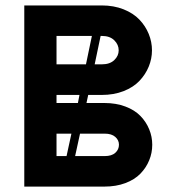

<svg xmlns="http://www.w3.org/2000/svg" viewBox="-20 -690 648 710"><path d="M69.8 0V-669.9H356Q400.9 -669.9 437 -655.5Q473.1 -641.1 495.6 -617.4Q518.1 -593.8 530 -564.5Q542 -535.2 542 -503.9Q542 -472.7 530 -443.6Q518.1 -414.6 495.6 -390.9Q473.1 -367.2 437 -353Q400.9 -338.9 356 -338.9H306.2L299.8 -309.1H366.2Q409.2 -309.1 443.6 -296.1Q478 -283.2 499.3 -261.2Q520.5 -239.3 531.7 -211.9Q543 -184.6 543 -154.8Q543 -124.5 531.7 -97.2Q520.5 -69.8 499.3 -47.9Q478 -25.9 443.6 -12.9Q409.2 0 366.2 0ZM189 -112.8H226.1L244.1 -195.8H189ZM189 -309.1H268.1L273.9 -338.9H189ZM189 -452.1H297.9L319.8 -557.1H189ZM257.8 -112.8H367.2Q393.1 -112.8 406.5 -125Q419.9 -137.2 419.9 -154.8Q419.9 -171.9 406.2 -183.8Q392.6 -195.8 367.2 -195.8H275.9ZM330.1 -452.1H356.9Q386.2 -452.1 402.6 -467.8Q418.9 -483.4 418.9 -503.9Q418.9 -524.9 402.6 -541Q386.2 -557.1 356.9 -557.1H352.1Z"/></svg>

Font: Cakra Normal
Style: Regular
Weight: 400
Designer: Lucia Kollert, Vojtech Kollert
Foundry: OoM Type
Version: Version 1.000;Glyphs 3.1.1 (3148)